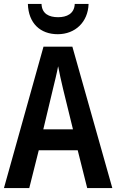

<svg xmlns="http://www.w3.org/2000/svg" viewBox="-20 -951 588 971"><path d="M428 -931H358C356 -881 317 -864 274 -864C228 -864 192 -881 190 -931H121C124 -833 184 -778 272 -778C360 -778 425 -839 428 -931ZM421 0H548L346 -715H200L0 0H128L176 -191H373ZM299 -501 349 -297H199L248 -502C255 -531 268 -583 274 -616C280 -582 290 -540 299 -501Z"/></svg>

Font: Noto Sans Tamil Condensed SemiBold
Style: Regular
Weight: 600
Width: 3
Designer: Jelle Bosma - Monotype Design Team
Foundry: Monotype Imaging Inc.
Version: Version 2.004